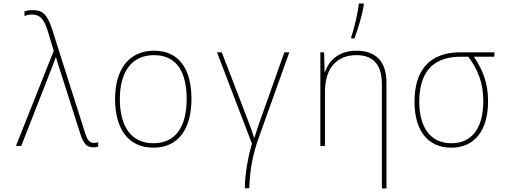

<svg xmlns="http://www.w3.org/2000/svg" viewBox="-20 -823 2855 1083"><path d="M507 8C520 8 527 6 534 4V-21C529 -19 520 -17 510 -17C489 -17 474 -28 461 -70L273 -661C246 -743 219 -766 165 -766C144 -766 130 -763 118 -759V-733C130 -737 143 -741 160 -741C202 -741 227 -720 249 -649L283 -536L70 0H100L269 -432C278 -454 286 -476 294 -499H296C303 -475 310 -451 321 -419L435 -62C451 -15 468 8 507 8Z M845 10C992 10 1060 -103 1060 -266C1060 -419 1000 -537 849 -537C709 -537 629 -434 629 -264C629 -102 700 10 845 10ZM845 -15C717 -15 656 -114 656 -264C656 -421 725 -512 849 -512C984 -512 1033 -405 1033 -265C1033 -115 975 -15 845 -15Z M1361 239H1386C1389 147 1402 57 1439 -45L1612 -528H1584L1450 -151C1436 -110 1426 -83 1415 -46H1413C1401 -86 1385 -127 1376 -151L1231 -528H1204L1401 -13C1383 48 1361 153 1361 239Z M1961 -613V-606H1979C1998 -656 2023 -736 2032 -795V-803H2004C1998 -743 1977 -662 1961 -613ZM1787 0H1813V-304C1813 -446 1886 -512 1990 -512C2080 -512 2134 -464 2134 -349V240H2160V-357C2160 -479 2097 -537 1991 -537C1886 -537 1834 -477 1813 -417H1811L1808 -528H1787Z M2525 10C2657 10 2733 -87 2733 -252C2733 -353 2704 -428 2653 -503H2769V-528H2577C2398 -528 2318 -421 2318 -249C2318 -95 2387 10 2525 10ZM2526 -15C2404 -15 2345 -110 2345 -249C2345 -407 2414 -503 2578 -503H2622C2676 -429 2706 -356 2706 -252C2706 -103 2644 -15 2526 -15Z"/></svg>

Font: Noto Sans Mono SemiCondensed Thin
Style: Regular
Weight: 100
Width: 4
Designer: Monotype Design Team
Foundry: Monotype Imaging Inc.
Version: Version 2.014